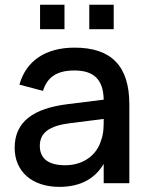

<svg xmlns="http://www.w3.org/2000/svg" viewBox="-20 -750 610 786"><path d="M345.5 -630.5H445.5V-730.5H345.5ZM144 -630.5H244V-730.5H144ZM285.5 -555C167 -555 87 -501.5 59.5 -403.5L156 -378C173.5 -435 214 -461.5 284.5 -461.5C364 -461.5 403 -424.5 404.5 -342L256 -323.5C119.5 -306.5 40 -253.5 40 -145C40 -47.5 111.5 15 223 15C307 15 368 -17 404.5 -79V0H509.5V-322.5C509.5 -479.5 436 -555 285.5 -555ZM404.5 -263V-259.5C404.5 -235.5 404.5 -203.5 394.5 -177.5C377.5 -116 322 -73.5 247 -73.5C178.5 -73.5 143 -100.5 143 -153C143 -206.5 181.5 -235.5 269 -246Z"/></svg>

Font: Vela Sans SemBd
Style: Regular
Weight: 600
Designer: Principal design: Mikhail Sharanda - project Manrope.
Design modification: Ravid Balaliev
Foundry: Mikhail Sharanda
Version: Version 1.001